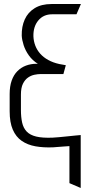

<svg xmlns="http://www.w3.org/2000/svg" viewBox="-20 -722 471 954"><path d="M360 -651 382 -702H236Q186 -702 152.5 -681.5Q119 -661 103 -625.5Q87 -590 88 -545Q89 -524 97.5 -497.5Q106 -471 123.5 -446.5Q141 -422 168 -405H160Q133 -405 109 -396Q85 -387 66.5 -368.5Q48 -350 38 -321.5Q28 -293 28 -255V-169Q28 -114 43.5 -78Q59 -42 88 -22Q117 -2 156.5 5Q196 12 244 10Q257 9 269.5 8Q282 7 296 6Q310 5 325 4V188L381 212V-51Q372 -50 354 -48.5Q336 -47 315 -44.5Q294 -42 274.5 -40.5Q255 -39 241 -38Q191 -36 160 -43.5Q129 -51 112.5 -68.5Q96 -86 90 -113Q84 -140 84 -176V-252Q84 -286 94 -306Q104 -326 119 -336.5Q134 -347 151 -350.5Q168 -354 181 -354H295L307 -398L274 -404Q243 -411 219.5 -424Q196 -437 180 -455Q164 -473 155.5 -495Q147 -517 146 -542Q145 -590 170.5 -620.5Q196 -651 239 -651Z"/></svg>

Font: Advent Pro
Style: Regular
Weight: 400
Designer: VivaRado, Andreas Kalpakidis
Foundry: VivaRado, Andreas Kalpakidis
Version: Version 3.000